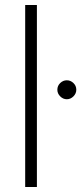

<svg xmlns="http://www.w3.org/2000/svg" viewBox="-20 -750 327 770"><path d="M81 0V-730H128V0ZM248 -352Q233 -352 221.5 -363.5Q210 -375 210 -390Q210 -406 221.5 -417Q233 -428 248 -428Q263 -428 274.5 -417Q286 -406 286 -390Q286 -375 274.5 -363.5Q263 -352 248 -352Z"/></svg>

Font: MuseoModerno Thin ExtraLight
Style: Regular
Weight: 250
Version: Version 1.002